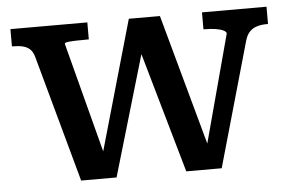

<svg xmlns="http://www.w3.org/2000/svg" viewBox="-44 -599 1003 664"><g transform="rotate(-5 458.0 -266.5)"><path d="M470 -454 447 -450 577 5H700L823 -428Q829 -448 839.5 -458.5Q850 -469 865 -473.5Q880 -478 898 -478H903V-538H679V-479H683Q704 -479 720.5 -476.5Q737 -474 747.5 -469Q758 -464 758 -458L651 -59L667 -51L533 -538H425L288 -58L307 -50L197 -471Q197 -475 208 -476.5Q219 -478 237 -478.5Q255 -479 276 -479H281V-538H14V-478H18Q37 -478 51.5 -474.5Q66 -471 76 -462Q86 -453 91 -435L212 5H335Z"/></g></svg>

Font: Roboto Serif Medium
Style: Regular
Weight: 500
Designer: Greg Gazdowicz
Foundry: Commercial Type
Version: Version 1.008